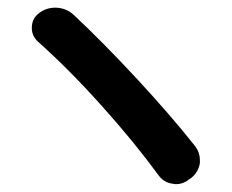

<svg xmlns="http://www.w3.org/2000/svg" viewBox="-20 -591 594 492"><path d="M77.1 -484.4Q61.5 -499 61.5 -519.5Q61.5 -543 79.1 -556.6Q97.7 -571.3 121.1 -571.3Q123 -571.3 124 -571.3Q149.4 -570.3 168 -553.7Q243.2 -483.4 331.1 -388.7Q418.9 -293.9 480.5 -215.8Q492.2 -200.2 492.2 -181.6Q492.2 -177.7 492.2 -172.9Q488.3 -149.4 469.7 -134.8L463.9 -130.9Q449.2 -119.1 431.6 -119.1Q427.7 -119.1 422.9 -120.1Q399.4 -123 385.7 -142.6Q325.2 -225.6 240.7 -319.8Q156.2 -414.1 77.1 -484.4Z"/></svg>

Font: Gen Jyuu Gothic P Medium
Style: Regular
Weight: 500
Designer: [Source Han Sans]
Ryoko NISHIZUKA  (kana & ideographs); Paul D. Hunt (Latin, Greek & Cyrillic); Wenlong ZHANG  (bopomofo
Version: Version 1.002.20150607